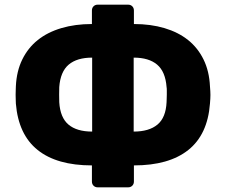

<svg xmlns="http://www.w3.org/2000/svg" viewBox="-20 -771 968 823"><path d="M399 32Q388 32 381 25Q374 18 374 7V-62Q224 -62 141.5 -128Q59 -194 48 -327Q48 -333 47.5 -343Q47 -353 47 -364.5Q47 -376 47.5 -386Q48 -396 48 -401Q51 -466 75.5 -516Q100 -566 142 -599.5Q184 -633 243 -650.5Q302 -668 374 -668V-726Q374 -737 381 -744Q388 -751 399 -751H529Q540 -751 547 -744Q554 -737 554 -726V-668Q626 -668 685 -650.5Q744 -633 786 -599.5Q828 -566 852.5 -516Q877 -466 880 -401Q882 -378 882 -364Q882 -350 880 -327Q870 -194 787 -128Q704 -62 554 -62V7Q554 18 547 25Q540 32 529 32ZM375 -524Q310 -524 274.5 -494Q239 -464 234 -398Q233 -365 234 -333Q238 -267 273.5 -237Q309 -207 375 -207ZM553 -207Q619 -207 655 -237Q691 -267 694 -333Q694 -338 694.5 -347Q695 -356 695 -365.5Q695 -375 695 -384Q695 -393 694 -398Q689 -464 653.5 -494Q618 -524 553 -524Z"/></svg>

Font: Fz Rubik
Style: Bold
Weight: 700
Designer: Hubert and Fischer
Foundry: Hubert and Fischer
Version: Vit hóa bi FontZin.com